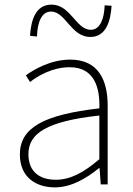

<svg xmlns="http://www.w3.org/2000/svg" viewBox="-20 -798 576 831"><path d="M218 13C288 13 354 -26 408 -70H411L416 0H446V-341C446 -448 408 -540 284 -540C198 -540 125 -496 92 -472L110 -443C144 -470 207 -507 282 -507C391 -507 413 -414 410 -329C173 -302 66 -247 66 -130C66 -30 136 13 218 13ZM221 -20C157 -20 103 -50 103 -131C103 -220 181 -273 410 -298V-109C341 -50 284 -20 221 -20ZM371 -638C441 -638 459 -711 463 -773L433 -775C431 -718 414 -669 373 -669C309 -669 286 -778 203 -778C132 -778 114 -707 110 -643L140 -640C142 -700 159 -748 201 -748C264 -748 287 -638 371 -638Z"/></svg>

Font: Noto Sans CJK HK Thin
Style: Regular
Weight: 100
Designer: Ryoko NISHIZUKA 西塚涼子 (kana, bopomofo & ideographs); Paul D. Hunt (Latin, Greek & Cyrillic); Sandoll Communications 산돌커뮤니
Foundry: Adobe
Version: Version 2.004;hotconv 1.0.118;makeotfexe 2.5.65603